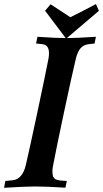

<svg xmlns="http://www.w3.org/2000/svg" viewBox="-33 -913 502 935"><path d="M-13.2 1.5 -6.8 -31.7 29.3 -35.2Q76.7 -41 92.8 -109.4Q111.3 -189 149.4 -367.9Q187.5 -546.9 203.1 -627.4Q205.6 -640.6 205.6 -653.8Q205.6 -694.3 173.8 -697.8L142.6 -701.2L149.4 -733.9Q242.7 -727.5 288.6 -727.5Q338.9 -727.5 434.1 -733.9L427.7 -701.2L398.4 -697.8Q373.5 -694.8 358.6 -677.2Q343.8 -659.7 335.4 -623Q316.4 -543.5 278.3 -364.3Q240.2 -185.1 225.1 -105Q222.2 -90.8 222.2 -78.1Q222.2 -71.3 223.1 -65.7Q224.1 -60.1 224.9 -55.9Q225.6 -51.8 229 -48.3Q232.4 -44.9 233.9 -42.7Q235.4 -40.5 240.7 -38.8Q246.1 -37.1 248 -36.1Q250 -35.2 257.8 -34.4Q265.6 -33.7 267.8 -33.4Q270 -33.2 279.8 -32.5Q289.6 -31.7 292.5 -31.7L285.6 1Q190.9 -4.9 139.2 -4.9Q90.3 -4.9 -13.2 1.5ZM289.1 -724.6 186.5 -860.8 213.4 -892.1 309.6 -829.1Q372.6 -860.4 434.1 -893.1L448.7 -860.4Z"/></svg>

Font: Flanker
Style: Bold Italic
Weight: 700
Italic angle: -12°
Designer: Flanker
Version: Version 2.000